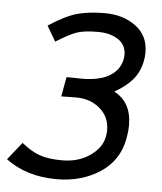

<svg xmlns="http://www.w3.org/2000/svg" viewBox="-51 -689 618 734"><g transform="rotate(5 258.0 -322.0)"><path d="M197.3 -389.2Q216.8 -389.2 230.5 -388.7Q244.1 -388.2 254.9 -388.2Q322.8 -388.2 361.6 -411.1Q400.4 -434.1 408.7 -475.6Q410.6 -483.9 410.6 -493.7Q410.6 -531.2 380.1 -551.5Q349.6 -571.8 302.7 -571.8Q249 -571.8 220.9 -562Q192.9 -552.2 142.1 -520.5L107.9 -579.1Q173.8 -622.1 218.5 -633.8Q263.2 -645.5 322.3 -645.5Q392.6 -645.5 441.2 -609.6Q489.7 -573.7 489.7 -509.3Q489.7 -492.2 486.3 -475.6Q478 -433.6 452.6 -403.8Q427.2 -374 383.8 -350.1Q451.2 -314.9 451.2 -227.1Q451.2 -202.6 445.3 -171.9Q429.2 -88.9 358.6 -43Q288.1 2.9 193.4 2.9Q77.6 2.9 -2 -56.6L51.8 -124Q87.9 -94.7 121.3 -82.8Q154.8 -70.8 207.5 -70.8Q270.5 -70.8 314.5 -101.6Q358.4 -132.3 366.7 -173.8Q369.6 -187.5 369.6 -200.2Q369.6 -251.5 332.3 -283.2Q294.9 -314.9 241.2 -314.9Q230.5 -314.9 216.8 -314.5Q203.1 -314 183.6 -314Z"/></g></svg>

Font: Fantasque Sans Mono
Style: Italic
Weight: 400
Italic angle: -11°
Monospace: yes
Designer: Jany Belluz
Version: Version 1.8.0 ; ttfautohint (v1.8.2)